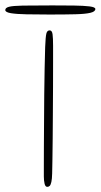

<svg xmlns="http://www.w3.org/2000/svg" viewBox="-111 -704 381 727"><path d="M68 3.5Q60.5 3.5 57.8 -8.5Q55 -20.5 55 -36Q55 -45.5 55 -75.2Q55 -105 55.2 -148.8Q55.5 -192.5 55.8 -243.5Q56 -294.5 56.5 -346.5Q57 -398.5 58 -445Q59 -491.5 60 -525.5Q61.5 -564.5 64.5 -576.8Q67.5 -589 77 -589Q86 -589 88 -574.5Q90 -560 90 -531Q90 -506 90 -465.5Q90 -425 89.8 -376Q89.5 -327 89.2 -276.5Q89 -226 88.5 -180Q88 -134 87.5 -99Q87 -64 86.5 -47.5Q86 -26 83.5 -15Q81 -4 77.2 -0.2Q73.5 3.5 68 3.5ZM76.5 -649Q27.5 -649 -10.2 -649.8Q-48 -650.5 -69.5 -654Q-91 -657.5 -91 -666Q-91 -674.5 -77.2 -678.2Q-63.5 -682 -25.2 -682.8Q13 -683.5 87 -683.5Q132 -683.5 169 -683Q206 -682.5 228 -679.8Q250 -677 250 -670Q250 -660 231.2 -655.5Q212.5 -651 174.2 -650Q136 -649 76.5 -649Z"/></svg>

Font: Gluten Thin Thin
Style: Regular
Weight: 250
Version: Version 1.300